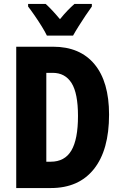

<svg xmlns="http://www.w3.org/2000/svg" viewBox="-20 -950 612 970"><path d="M531 -371Q531 -192 454.5 -96Q378 0 237 0H62V-714H248Q384 -714 457.5 -625.5Q531 -537 531 -371ZM374 -364Q374 -479 341.5 -530.5Q309 -582 246 -582H214V-133H236Q307 -133 340.5 -189.5Q374 -246 374 -364ZM217 -770Q208 -789 191 -816.5Q174 -844 155 -871.5Q136 -899 122 -917V-930H211Q242 -902 283 -853Q304 -879 321.5 -897Q339 -915 356 -930H444V-917Q430 -898 412 -871Q394 -844 377 -817Q360 -790 349 -770Z"/></svg>

Font: Noto Sans ExtraCondensed ExtraBold
Style: Regular
Weight: 800
Width: 2
Designer: Monotype Design Team
Foundry: Monotype Imaging Inc.
Version: Version 2.013; ttfautohint (v1.8.4.7-5d5b)